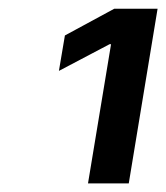

<svg xmlns="http://www.w3.org/2000/svg" viewBox="-20 -854 380 439"><path d="M340.3 -834 274.4 -434.6H181.2L233.9 -752.9H230.5L114.7 -691.9L128.4 -772.9L241.2 -834Z"/></svg>

Font: Inter 18pt Medium
Style: Italic
Weight: 500
Italic angle: -9.3988°
Designer: Rasmus Andersson
Foundry: rsms
Version: Version 4.001;git-66647c0bb